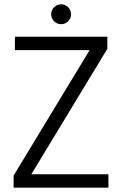

<svg xmlns="http://www.w3.org/2000/svg" viewBox="-20 -869 565 889"><path d="M263 -757Q244 -757 230.5 -770.5Q217 -784 217 -803Q217 -822 230.5 -835.5Q244 -849 263 -849Q282 -849 295.5 -835.5Q309 -822 309 -803Q309 -784 295.5 -770.5Q282 -757 263 -757ZM125 -62H482V0H43V-56L395 -637H49V-699H477V-643Z"/></svg>

Font: Fz Poppins Light
Style: Regular
Weight: 300
Designer: Ninad Kale (Devanagari), Jonny Pinhorn (Latin)
Foundry: Indian Type Foundry
Version: Vit hóa bi Vntype.Com & FontZin.Com